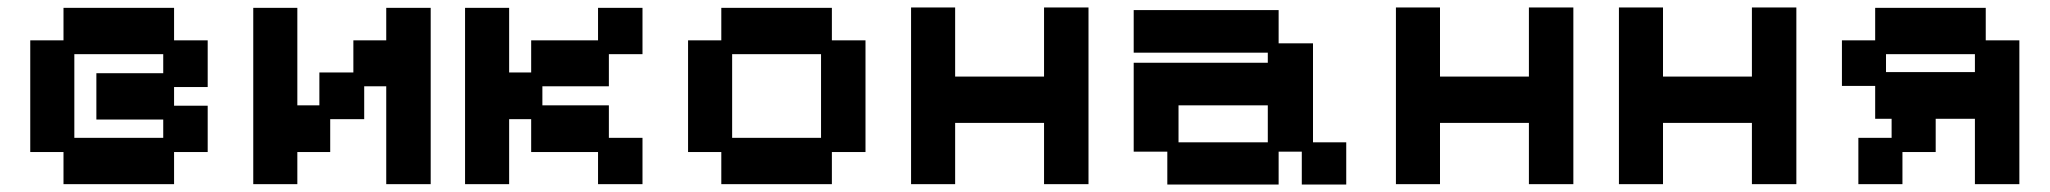

<svg xmlns="http://www.w3.org/2000/svg" viewBox="-20 -482 5487 514"><path d="M150 11V-75H61V-374H150V-461H446V-374H536V-249H446V-199H536V-75H446V11ZM179 -113H417V-162H238V-286H417V-337H179Z M658 11V-461H776V-200H835V-288H926V-374H1014V-461H1133V11H1014V-251H955V-163H864V-75H776V11Z M1225 11V-461H1343V-288H1402V-374H1581V-461H1700V-337H1610V-251H1432V-200H1610V-113H1700V11H1581V-75H1402V-163H1343V11Z M1911 11V-75H1822V-374H1911V-461H2207V-374H2297V-75H2207V11ZM1940 -113H2178V-337H1940Z M2419 11V-462H2537V-277H2775V-462H2894V11H2775V-153H2537V11Z M3105 12V-76H3015V-314H3374V-341H3015V-455H3403V-366H3495V-101H3584V12H3465V-76H3403V12ZM3135 -101H3374V-200H3135Z M3717 11V-462H3835V-277H4073V-462H4192V11H4073V-153H3835V11Z M4314 11V-462H4432V-277H4670V-462H4789V11H4670V-153H4432V11Z M4955 11V-113H5044V-164H5000V-252H4911V-374H5000V-461H5296V-374H5386V11H5267V-164H5162V-75H5073V11ZM5029 -289H5267V-337H5029Z"/></svg>

Font: Pixelify Sans SemiBold
Style: Regular
Weight: 600
Designer: Stefie Justprince
Foundry: Typecalism Foundryline
Version: Version 1.000